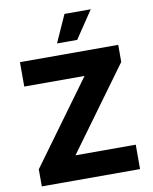

<svg xmlns="http://www.w3.org/2000/svg" viewBox="-101 -1032 883 1107"><g transform="rotate(-10 340.5 -478.5)"><path d="M52.6 0V-100.1L405.9 -584.5H52.9V-727.3H628.2V-627.1L274.9 -142.8H627.8V0ZM282 -796.5 354 -956.7H507.8L400.2 -796.5Z"/></g></svg>

Font: Inter UI Extra Bold
Style: Regular
Weight: 800
Designer: Rasmus Andersson
Foundry: rsms
Version: 3.2;8d6f07862